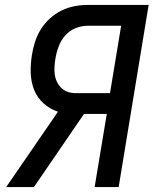

<svg xmlns="http://www.w3.org/2000/svg" viewBox="-20 -755 640 775"><path d="M117 0H5L214 -304Q181 -315 155.5 -338Q130 -361 117.5 -393Q105 -425 104 -461Q103 -497 109 -534Q113 -560 121.5 -586.5Q130 -613 145 -637Q160 -661 181.5 -680.5Q203 -700 228.5 -712.5Q254 -725 280.5 -730Q307 -735 333 -735H580L459 0H362L411 -295H319ZM285 -379H424L469 -651H333Q309 -651 284.5 -641Q260 -631 243 -611.5Q226 -592 217 -568Q208 -544 204 -520Q201 -503 200 -486.5Q199 -470 201 -454.5Q203 -439 210 -424.5Q217 -410 228 -399.5Q239 -389 254 -384Q269 -379 285 -379Z"/></svg>

Font: Iosevka Md Ex Obl
Style: Regular
Weight: 500
Width: 7
Italic angle: -9°
Monospace: yes
Designer: Belleve Invis
Foundry: Belleve Invis
Version: Version 32.5.0; ttfautohint (v1.8.4)